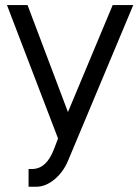

<svg xmlns="http://www.w3.org/2000/svg" viewBox="-20 -710 539 738"><path d="M6.8 -690.4H85.9L241.2 -279.3L413.1 -690.4H492.2L242.2 -93.8Q223.6 -48.8 189.5 -20.5Q155.3 7.8 119.1 7.8H89.8V-60.5H106.4Q159.2 -62.5 187.5 -136.7L203.1 -177.7Z"/></svg>

Font: DINish
Style: Regular
Weight: 400
Designer: Bert Driehuis
Foundry: Playbeing
Version: Version 3.008; git-95204e4c-release